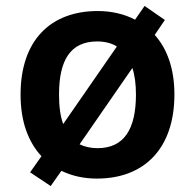

<svg xmlns="http://www.w3.org/2000/svg" viewBox="-20 -589 654 644"><path d="M565 -272C565 -358 541 -425 499 -472L533 -522L465 -569L433 -523C397 -542 354 -552 308 -552C148 -552 49 -452 49 -272C49 -182 74 -114 119 -65L81 -11L150 35L186 -16C221 1 261 10 305 10C465 10 565 -92 565 -272ZM178 -272C178 -387 216 -450 306 -450C332 -450 355 -444 372 -433L192 -173C182 -200 178 -233 178 -272ZM436 -272C436 -157 397 -92 307 -92C284 -92 263 -97 247 -105L424 -361C432 -337 436 -307 436 -272Z"/></svg>

Font: Noto Sans Telugu SemiBold
Style: Regular
Weight: 600
Designer: Jelle Bosma - Monotype Design Team
Foundry: Monotype Imaging Inc.
Version: Version 2.005